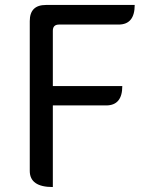

<svg xmlns="http://www.w3.org/2000/svg" viewBox="-20 -754 592 774"><path d="M193 0Q100 0 100 -65V-669Q100 -734 165 -734H523Q523 -655 458 -655H218Q193 -655 193 -630V-407H473Q473 -329 408 -329H193V0Z"/></svg>

Font: Swei Toothpaste CJK TC
Style: Regular
Weight: 400
Version: Version 1.0